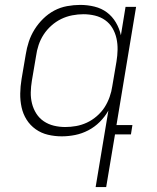

<svg xmlns="http://www.w3.org/2000/svg" viewBox="-20 -548 640 783"><path d="M246 -30Q268 -30 290.5 -34Q313 -38 334.5 -48Q356 -58 375 -74.5Q394 -91 406.5 -110.5Q419 -130 427 -152.5Q435 -175 438 -197L455 -297Q459 -321 459.5 -345Q460 -369 455 -391.5Q450 -414 438.5 -433.5Q427 -453 408.5 -466Q390 -479 367 -484.5Q344 -490 320 -490Q298 -490 274.5 -485.5Q251 -481 229.5 -470.5Q208 -460 189.5 -443.5Q171 -427 158 -407Q145 -387 137.5 -364.5Q130 -342 127 -319L110 -219Q106 -195 105.5 -171.5Q105 -148 110.5 -126Q116 -104 128 -85Q140 -66 158.5 -53.5Q177 -41 199.5 -35.5Q222 -30 246 -30ZM370 215 422 -97Q408 -72 387 -51Q366 -30 340 -16.5Q314 -3 286.5 2.5Q259 8 232 8Q203 8 175.5 1.5Q148 -5 125.5 -21Q103 -37 88.5 -60Q74 -83 68 -110.5Q62 -138 62.5 -167Q63 -196 68 -226L85 -326Q89 -352 97.5 -378Q106 -404 121 -428Q136 -452 156.5 -472Q177 -492 201.5 -505Q226 -518 253.5 -523Q281 -528 307 -528Q337 -528 365.5 -521Q394 -514 416 -497.5Q438 -481 452.5 -456.5Q467 -432 473 -404L492 -520H535L455 -38H520L514 0H449L413 215Z"/></svg>

Font: Iosevka Extralight Extended
Style: Italic
Weight: 200
Width: 7
Italic angle: -9°
Monospace: yes
Designer: Belleve Invis
Foundry: Belleve Invis
Version: Version 32.5.0; ttfautohint (v1.8.4)